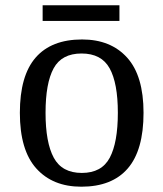

<svg xmlns="http://www.w3.org/2000/svg" viewBox="-20 -695 617 725"><path d="M287 10Q179 10 117 -59Q55 -128 55 -269Q55 -409 114.5 -477.5Q174 -546 290 -546Q398 -546 460 -477.5Q522 -409 522 -269Q522 -128 462.5 -59Q403 10 287 10ZM289 -42Q364 -42 394.5 -99.5Q425 -157 425 -269Q425 -381 394 -437Q363 -493 288 -493Q213 -493 182.5 -437Q152 -381 152 -269Q152 -157 183 -99.5Q214 -42 289 -42ZM141 -616V-675H431V-616Z"/></svg>

Font: Noto Serif Old Uyghur
Style: Regular
Weight: 400
Designer: Lewis McGuffie
Foundry: Google LLC
Version: Version 1.003; ttfautohint (v1.8.4.7-5d5b)